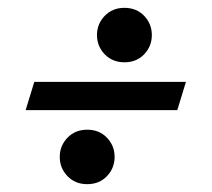

<svg xmlns="http://www.w3.org/2000/svg" viewBox="-20 -463 540 490"><path d="M297.5 -443Q328.5 -443 348 -422.5Q367.5 -402 367.5 -373.5Q367.5 -345 348 -324.5Q328.5 -304 297.5 -304Q267 -304 247.2 -324.5Q227.5 -345 227.5 -373.5Q227.5 -402 247.2 -422.5Q267 -443 297.5 -443ZM67.5 -254H454.5L432.5 -182H45.5ZM202.5 -132Q233.5 -132 253 -111.5Q272.5 -91 272.5 -62.5Q272.5 -34 253 -13.5Q233.5 7 202.5 7Q172 7 152.2 -13.5Q132.5 -34 132.5 -62.5Q132.5 -91 152.2 -111.5Q172 -132 202.5 -132Z"/></svg>

Font: Newsreader 16pt ExtraBold
Style: Italic
Weight: 800
Italic angle: -17°
Designer: Hugues Gentile
Foundry: Production Type
Version: Version 1.003; ttfautohint (v1.8.3)